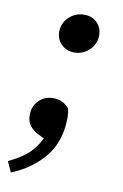

<svg xmlns="http://www.w3.org/2000/svg" viewBox="-90 -520 472 739"><g transform="rotate(10 146.0 -150.5)"><path d="M6 173 -13 132Q33 110 61 85.5Q89 61 108 22L86 11Q63 -1 51 -16.5Q39 -32 39 -57Q39 -92 61.5 -114.5Q84 -137 117 -137Q155 -137 179 -109Q182 -99 183 -91Q184 -83 184 -73Q184 19 135 80Q86 141 6 173ZM166 -324Q135 -324 115 -344Q95 -364 95 -392Q95 -427 120 -450.5Q145 -474 179 -474Q211 -474 230 -454Q249 -434 249 -406Q249 -371 224 -347.5Q199 -324 166 -324Z"/></g></svg>

Font: Source Serif 4 Semibold
Style: Italic
Weight: 600
Italic angle: -12°
Designer: Frank Grießhammer
Foundry: Adobe
Version: Version 4.005;hotconv 1.1.0;makeotfexe 2.6.0